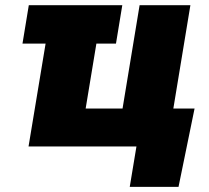

<svg xmlns="http://www.w3.org/2000/svg" viewBox="-20 -566 809 742"><path d="M452.6 -545.9 428.2 -397.5H352.5L311 -146.5H453.6L519.5 -545.9H715.8L649.9 -146.5H731.9L669.9 156.2H481.4L507.3 0H90.3L156.2 -397.5H66.9L91.3 -545.9Z"/></svg>

Font: Inter Black
Style: Italic
Weight: 900
Italic angle: -9.39999°
Designer: Rasmus Andersson
Foundry: rsms
Version: Version 4.000;git-a52131595